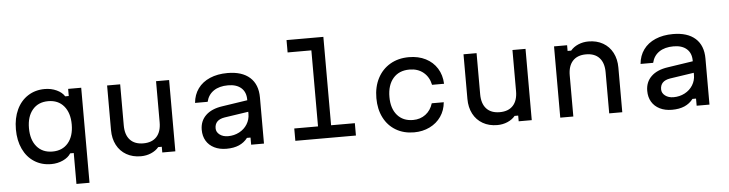

<svg xmlns="http://www.w3.org/2000/svg" viewBox="-56 -1129 6112 1610"><g transform="rotate(-5 3000.0 -324.0)"><path d="M530 -60H500Q479 -26 433.5 -5Q388 16 334 16Q254 16 192.5 -23.5Q131 -63 97.5 -134.5Q64 -206 64 -300Q64 -394 97.5 -465.5Q131 -537 192.5 -576.5Q254 -616 334 -616Q388 -616 433.5 -595Q479 -574 500 -540H530V-600H640V200H530ZM534 -300Q534 -398 486 -455Q438 -512 354 -512Q270 -512 222 -455Q174 -398 174 -300Q174 -202 222 -145Q270 -88 354 -88Q438 -88 486 -145Q534 -202 534 -300Z M1380 0H1270V-48H1240Q1215 -18 1175 -1Q1135 16 1089 16Q1020 16 967.5 -14Q915 -44 886.5 -98.5Q858 -153 858 -224V-600H968V-254Q968 -175 1007 -132.5Q1046 -90 1119 -90Q1192 -90 1231 -132.5Q1270 -175 1270 -254V-600H1380Z M2030 -279 1816 -247Q1774 -240 1753.5 -219Q1733 -198 1733 -163Q1733 -131 1761 -109.5Q1789 -88 1832 -88Q1883 -88 1926 -110.5Q1969 -133 1993.5 -172.5Q2018 -212 2018 -259V-380Q2018 -443 1978.5 -478Q1939 -513 1868 -513Q1794 -513 1747 -481Q1700 -449 1686 -390H1580Q1586 -459 1623 -510Q1660 -561 1724 -588.5Q1788 -616 1872 -616Q1994 -616 2060 -557Q2126 -498 2126 -388V0H2018V-60H1988Q1959 -22 1915 -3Q1871 16 1810 16Q1751 16 1707 -6Q1663 -28 1639.5 -67.5Q1616 -107 1616 -160Q1616 -234 1665 -281.5Q1714 -329 1805 -342L2030 -376Z M2700 -848V-104H2900V0H2390V-104H2590V-744H2390V-848Z M3098 -297Q3098 -392 3135.5 -464Q3173 -536 3241 -576Q3309 -616 3399 -616Q3479 -616 3540 -585Q3601 -554 3636 -498Q3671 -442 3674 -368H3573Q3559 -435 3512 -473.5Q3465 -512 3395 -512Q3307 -512 3257.5 -454.5Q3208 -397 3208 -297Q3208 -200 3256.5 -144Q3305 -88 3389 -88Q3450 -88 3494.5 -121.5Q3539 -155 3557 -214H3658Q3652 -146 3616 -94Q3580 -42 3520.5 -13Q3461 16 3389 16Q3302 16 3236 -23Q3170 -62 3134 -133Q3098 -204 3098 -297Z M4380 0H4270V-48H4240Q4215 -18 4175 -1Q4135 16 4089 16Q4020 16 3967.5 -14Q3915 -44 3886.5 -98.5Q3858 -153 3858 -224V-600H3968V-254Q3968 -175 4007 -132.5Q4046 -90 4119 -90Q4192 -90 4231 -132.5Q4270 -175 4270 -254V-600H4380Z M4620 -600H4730V-552H4760Q4785 -582 4825 -599Q4865 -616 4911 -616Q4980 -616 5032.5 -586Q5085 -556 5113.5 -501.5Q5142 -447 5142 -376V0H5032V-346Q5032 -425 4993 -467.5Q4954 -510 4881 -510Q4808 -510 4769 -467.5Q4730 -425 4730 -346V0H4620Z M5780 -279 5566 -247Q5524 -240 5503.5 -219Q5483 -198 5483 -163Q5483 -131 5511 -109.5Q5539 -88 5582 -88Q5633 -88 5676 -110.5Q5719 -133 5743.5 -172.5Q5768 -212 5768 -259V-380Q5768 -443 5728.5 -478Q5689 -513 5618 -513Q5544 -513 5497 -481Q5450 -449 5436 -390H5330Q5336 -459 5373 -510Q5410 -561 5474 -588.5Q5538 -616 5622 -616Q5744 -616 5810 -557Q5876 -498 5876 -388V0H5768V-60H5738Q5709 -22 5665 -3Q5621 16 5560 16Q5501 16 5457 -6Q5413 -28 5389.5 -67.5Q5366 -107 5366 -160Q5366 -234 5415 -281.5Q5464 -329 5555 -342L5780 -376Z"/></g></svg>

Font: Martian Mono Custom sWd Rg
Style: Regular
Weight: 400
Width: 6
Monospace: yes
Designer: Alex Havermale
Foundry: Evil Martians
Version: Version 1.000